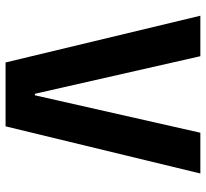

<svg xmlns="http://www.w3.org/2000/svg" viewBox="-45 -695 740 690"><g transform="rotate(90 325.0 -350.0)"><path d="M204.5 0 36.5 -700H182L317 -105.5H322.5L457 -700H603.5L434 0Z"/></g></svg>

Font: Trispace SemiBold
Style: Regular
Weight: 600
Designer: Tyler Finck
Foundry: Etcetera Type Company
Version: Version 1.210; ttfautohint (v1.8.3)